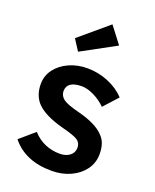

<svg xmlns="http://www.w3.org/2000/svg" viewBox="-148 -873 779 968"><g transform="rotate(20 242.0 -389.5)"><path d="M248 10Q106 10 33 -81L112 -149Q142 -116 179 -100.5Q216 -85 257 -85Q290 -85 311 -101Q332 -117 332 -144Q332 -168 314 -182Q295 -196 228 -213Q122 -241 81 -287Q48 -325 48 -383Q48 -428 74.5 -463Q101 -498 145.5 -518Q190 -538 243 -538Q302 -538 356 -515.5Q410 -493 445 -455L377 -380Q349 -408 313 -425.5Q277 -443 248 -443Q168 -443 168 -388Q169 -363 190 -347Q211 -331 279 -314Q374 -289 413 -248Q432 -230 440 -206Q448 -182 448 -152Q448 -105 421.5 -68.5Q395 -32 349.5 -11Q304 10 248 10ZM169 -600 131 -659 285 -789 353 -700Z"/></g></svg>

Font: Readex Pro Medium
Style: Regular
Weight: 500
Designer: Bonnie Shaver-Troup, Thomas Jockin
Foundry: Lexend
Version: Version 1.204; ttfautohint (v1.8.4.7-5d5b)